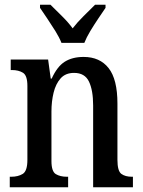

<svg xmlns="http://www.w3.org/2000/svg" viewBox="-20 -786 602 806"><path d="M21 0V-44H27Q56 -44 75.5 -56Q95 -68 95 -115V-425Q95 -469 76.5 -480.5Q58 -492 30 -492H25V-536H182L193 -456H197Q220 -507 252 -527Q284 -547 331 -547Q399 -547 436 -500Q473 -453 473 -351V-115Q473 -68 489.5 -56Q506 -44 534 -44H538V0H371V-343Q371 -407 353.5 -443.5Q336 -480 291 -480Q255 -480 234.5 -457Q214 -434 205 -397Q196 -360 196 -318V-110Q196 -66 214.5 -55Q233 -44 261 -44H266V0ZM238 -606Q229 -629 212.5 -655.5Q196 -682 178.5 -708Q161 -734 148 -753V-766H192Q214 -744 240 -718.5Q266 -693 285 -667Q305 -693 331 -718.5Q357 -744 379 -766H423V-753Q410 -734 392.5 -708Q375 -682 359 -655.5Q343 -629 334 -606Z"/></svg>

Font: Noto Serif Tamil Condensed Medium
Style: Regular
Weight: 500
Width: 3
Designer: Indian Type Foundry, Tom Grace, and the Monotype Design Team
Foundry: Monotype Imaging Inc.
Version: Version 2.004; ttfautohint (v1.8.4.7-5d5b)